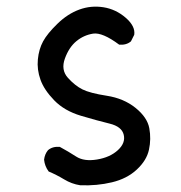

<svg xmlns="http://www.w3.org/2000/svg" viewBox="-20 -548 540 572"><path d="M218.8 3.9Q193.4 0 170.9 -13.7Q148.4 -27.3 125 -37.1Q113.3 -52.7 111.3 -72.3Q113.3 -88.9 123 -100.6Q136.7 -112.3 158.2 -110.4Q183.6 -96.7 207 -81.5Q230.5 -66.4 269 -72.8Q307.6 -79.1 331.1 -100.6Q354.5 -122.1 348.6 -146.5Q342.8 -170.9 306.6 -179.7Q270.5 -188.5 221.2 -203.1Q171.9 -217.8 141.6 -249Q111.3 -280.3 100.6 -310.5Q89.8 -340.8 92.8 -371.1Q95.7 -401.4 108.4 -424.8Q121.1 -448.2 151.4 -477.5Q181.6 -506.8 216.3 -519.5Q251 -532.2 288.1 -526.4Q325.2 -520.5 354.5 -495.1Q383.8 -469.7 379.9 -444.3L370.1 -424.8Q356.4 -413.1 335 -415Q285.2 -452.1 257.3 -447.8Q229.5 -443.4 207.5 -425.3Q185.5 -407.2 173.3 -373.5Q161.1 -339.8 182.1 -316.4Q203.1 -293 225.6 -281.7Q248 -270.5 298.3 -262.7Q348.6 -254.9 383.8 -226.6Q418.9 -198.2 424.8 -166Q430.7 -133.8 423.8 -102.1Q417 -70.3 387.7 -43Q358.4 -15.6 313.5 -4.9Q268.6 5.9 218.8 3.9Z"/></svg>

Font: NaikaiFont
Style: Regular
Weight: 400
Version: Version 1.67